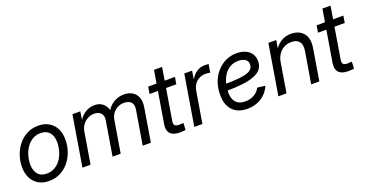

<svg xmlns="http://www.w3.org/2000/svg" viewBox="-35 -1274 3598 1894"><g transform="rotate(-20 1764.0 -326.5)"><path d="M245.1 11.7Q180.7 11.7 134.3 -15.6Q87.9 -43 62.7 -92Q37.6 -141.1 37.6 -207Q37.6 -270 57.6 -329.3Q77.6 -388.7 115.5 -435.8Q153.3 -482.9 206.5 -510.7Q259.8 -538.6 325.7 -538.6Q390.1 -538.6 436.8 -511.2Q483.4 -483.9 508.3 -434.3Q533.2 -384.8 533.2 -318.8Q533.2 -254.9 513.2 -195.8Q493.2 -136.7 455.1 -89.8Q417 -43 363.8 -15.6Q310.5 11.7 245.1 11.7ZM247.1 -64.9Q296.4 -64.9 334 -87.4Q371.6 -109.9 397 -147.2Q422.4 -184.6 435.3 -229.5Q448.2 -274.4 448.2 -318.8Q448.2 -361.8 434.6 -393.8Q420.9 -425.8 393.1 -443.8Q365.2 -461.9 323.2 -461.9Q274.9 -461.9 237.8 -439.5Q200.7 -417 175 -379.9Q149.4 -342.8 136 -297.4Q122.6 -252 122.6 -206.1Q122.6 -143.1 153.3 -104Q184.1 -64.9 247.1 -64.9Z M596.2 0 683.6 -529.3H766.6L748.5 -416L739.3 -418.5Q759.3 -459.5 787.6 -486.1Q815.9 -512.7 849.1 -525.9Q882.3 -539.1 916 -539.1Q957.5 -539.1 987.3 -521.7Q1017.1 -504.4 1033 -475.8Q1048.8 -447.3 1050.3 -413.1L1036.1 -418.5Q1052.7 -454.1 1081.3 -481.2Q1109.9 -508.3 1147.2 -523.7Q1184.6 -539.1 1226.6 -539.1Q1275.4 -539.1 1312 -517.8Q1348.6 -496.6 1365.7 -454.3Q1382.8 -412.1 1372.1 -348.6L1314.5 0H1229L1287.6 -353.5Q1294.4 -393.1 1283.4 -416.7Q1272.5 -440.4 1250 -450.7Q1227.5 -460.9 1199.7 -460.9Q1160.6 -460.9 1129.9 -444.6Q1099.1 -428.2 1079.3 -400.4Q1059.6 -372.6 1053.7 -337.9L997.6 0H912.6L972.2 -361.8Q980 -408.2 955.1 -434.6Q930.2 -460.9 886.2 -460.9Q852.5 -460.9 820.6 -445.3Q788.6 -429.7 765.4 -399.2Q742.2 -368.7 734.9 -324.2L681.2 0Z M1759.8 -529.3 1747.6 -456.1H1466.8L1479 -529.3ZM1589.4 -665H1674.3L1586.4 -132.3Q1580.6 -99.1 1592 -85.2Q1603.5 -71.3 1636.2 -71.3Q1646 -71.3 1659.2 -72.3Q1672.4 -73.2 1683.1 -73.7L1679.2 -1.5Q1666 0.5 1649.9 1.7Q1633.8 2.9 1618.7 2.9Q1549.8 2.9 1519.8 -29.8Q1489.7 -62.5 1499.5 -124.5Z M1770.5 0 1857.9 -529.3H1939.9L1926.3 -446.8H1929.7Q1951.2 -487.3 1989.5 -512.2Q2027.8 -537.1 2076.7 -537.1Q2086.9 -537.1 2098.1 -536.1Q2109.4 -535.2 2115.2 -534.7L2101.1 -449.2Q2095.7 -450.7 2081.8 -452.6Q2067.9 -454.6 2050.8 -454.6Q2017.6 -454.6 1987.8 -439.9Q1958 -425.3 1937.5 -397.2Q1917 -369.1 1910.2 -328.1L1855.5 0Z M2325.7 11.7Q2262.7 11.7 2216.1 -12.7Q2169.4 -37.1 2143.6 -86.2Q2117.7 -135.3 2117.7 -208.5Q2117.7 -280.3 2139.9 -341.1Q2162.1 -401.9 2201.9 -446.5Q2241.7 -491.2 2294.7 -516.1Q2347.7 -541 2409.2 -541Q2461.9 -541 2501.2 -523.4Q2540.5 -505.9 2562.3 -473.1Q2584 -440.4 2584 -394.5Q2584 -348.1 2559.8 -315.7Q2535.6 -283.2 2485.8 -263.2Q2436 -243.2 2359.6 -233.9Q2283.2 -224.6 2178.7 -224.6L2190.4 -293.5Q2279.8 -293.5 2339.4 -298.8Q2398.9 -304.2 2433.8 -316.4Q2468.8 -328.6 2483.6 -347.9Q2498.5 -367.2 2498.5 -395Q2498.5 -426.8 2472.7 -445.6Q2446.8 -464.4 2400.9 -464.4Q2347.7 -464.4 2309.6 -440.9Q2271.5 -417.5 2247.6 -379.4Q2223.6 -341.3 2212.4 -295.9Q2201.2 -250.5 2201.2 -206.1Q2201.2 -168 2212.9 -135.7Q2224.6 -103.5 2252.9 -84Q2281.2 -64.5 2331.1 -64.5Q2385.7 -64.5 2426.3 -88.6Q2466.8 -112.8 2485.8 -152.3L2568.4 -142.1Q2540 -72.3 2476.1 -30.3Q2412.1 11.7 2325.7 11.7Z M2789.6 -310.1 2738.3 0H2653.3L2740.7 -529.3H2823.2L2802.2 -400.9L2783.2 -403.3Q2820.3 -475.1 2869.6 -506.3Q2918.9 -537.6 2979 -537.6Q3033.7 -537.6 3073.5 -514.2Q3113.3 -490.7 3131.1 -444.3Q3148.9 -397.9 3137.2 -329.1L3083 0H2997.6L3052.2 -328.6Q3063 -394 3037.4 -427Q3011.7 -460 2956.1 -460Q2916.5 -460 2881.8 -443.4Q2847.2 -426.8 2822.8 -393.3Q2798.3 -359.9 2789.6 -310.1Z M3527.8 -529.3 3515.6 -456.1H3234.9L3247.1 -529.3ZM3357.4 -665H3442.4L3354.5 -132.3Q3348.6 -99.1 3360.1 -85.2Q3371.6 -71.3 3404.3 -71.3Q3414.1 -71.3 3427.2 -72.3Q3440.4 -73.2 3451.2 -73.7L3447.3 -1.5Q3434.1 0.5 3418 1.7Q3401.9 2.9 3386.7 2.9Q3317.9 2.9 3287.8 -29.8Q3257.8 -62.5 3267.6 -124.5Z"/></g></svg>

Font: Inter 24pt
Style: Italic
Weight: 400
Italic angle: -9.3988°
Designer: Rasmus Andersson
Foundry: rsms
Version: Version 4.001;git-66647c0bb